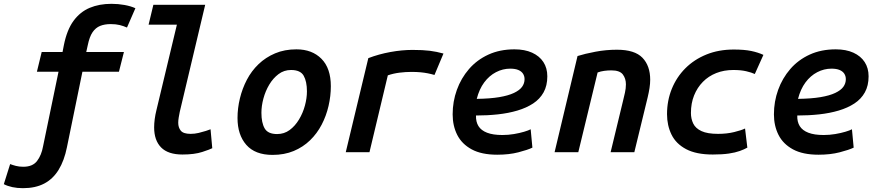

<svg xmlns="http://www.w3.org/2000/svg" viewBox="-86 -796 4586 1004"><path d="M34 188Q4 188 -21.5 182.5Q-47 177 -66 167L-33 62Q-20 67 -3 71.5Q14 76 36 76Q85 76 108 45.5Q131 15 139 -30L220 -421H107L132 -524H241L248 -560Q264 -640 298.5 -687Q333 -734 383 -755Q433 -776 497 -776Q532 -776 565 -770Q598 -764 622 -753L578 -652Q560 -660 540 -665Q520 -670 493 -670Q461 -670 437.5 -660.5Q414 -651 398 -627.5Q382 -604 373 -560L365 -524H562L536 -421H345L264 -26Q250 44 220.5 92Q191 140 145 164Q99 188 34 188Z M868 12Q793 12 756.5 -25Q720 -62 720 -130Q720 -150 723 -173Q726 -196 732 -220L839 -667H691L716 -771H987L854 -211Q851 -197 848.5 -181.5Q846 -166 846 -154Q846 -129 859.5 -112.5Q873 -96 911 -96Q932 -96 953 -101Q974 -106 991 -111.5Q1008 -117 1015 -120L1024 -21Q1013 -15 972 -1.5Q931 12 868 12Z M1339 14Q1248 14 1202 -38.5Q1156 -91 1156 -179Q1156 -230 1168.5 -281.5Q1181 -333 1205 -379Q1229 -425 1266 -460.5Q1303 -496 1352.5 -517Q1402 -538 1464 -538Q1546 -538 1595 -488.5Q1644 -439 1644 -345Q1644 -294 1632 -242Q1620 -190 1596 -144Q1572 -98 1535.5 -62.5Q1499 -27 1450 -6.5Q1401 14 1339 14ZM1363 -95Q1400 -95 1428.5 -116Q1457 -137 1477.5 -171Q1498 -205 1508.5 -244Q1519 -283 1519 -318Q1519 -370 1502 -400Q1485 -430 1436 -430Q1399 -430 1370.5 -408.5Q1342 -387 1322 -353.5Q1302 -320 1291.5 -281Q1281 -242 1281 -206Q1281 -154 1298 -124.5Q1315 -95 1363 -95Z M1722 0 1840 -492Q1895 -513 1955.5 -524Q2016 -535 2071 -535Q2126 -535 2161.5 -530.5Q2197 -526 2233 -516L2186 -404Q2169 -409 2151.5 -412.5Q2134 -416 2113 -418Q2092 -420 2066 -420Q2035 -420 2003 -416Q1971 -412 1942 -402L1846 0Z M2514 13Q2432 13 2380.5 -15Q2329 -43 2305 -90.5Q2281 -138 2281 -198Q2281 -265 2303 -326Q2325 -387 2366.5 -435Q2408 -483 2468 -510.5Q2528 -538 2604 -538Q2658 -538 2696.5 -520.5Q2735 -503 2755.5 -471.5Q2776 -440 2776 -397Q2776 -348 2756.5 -313Q2737 -278 2702 -255Q2667 -232 2620 -218Q2573 -204 2518 -198Q2463 -192 2403 -192Q2402 -159 2416 -136.5Q2430 -114 2461 -102Q2492 -90 2541 -90Q2572 -90 2601.5 -95Q2631 -100 2654.5 -107Q2678 -114 2689 -120L2698 -24Q2673 -12 2624.5 0.5Q2576 13 2514 13ZM2407 -279Q2477 -280 2524.5 -288Q2572 -296 2601.5 -310Q2631 -324 2644 -342Q2657 -360 2657 -382Q2657 -398 2649 -410.5Q2641 -423 2624.5 -430Q2608 -437 2582 -437Q2543 -437 2507.5 -418.5Q2472 -400 2446 -365Q2420 -330 2407 -279Z M2814 0 2934 -503Q2972 -515 3027.5 -525.5Q3083 -536 3140 -536Q3233 -536 3273.5 -494Q3314 -452 3314 -379Q3314 -359 3310.5 -336Q3307 -313 3301 -288L3231 0H3107L3172 -269Q3177 -289 3182 -311.5Q3187 -334 3187 -355Q3187 -385 3171 -406.5Q3155 -428 3111 -428Q3092 -428 3073.5 -425.5Q3055 -423 3039 -417L2938 0Z M3641 12Q3555 12 3502 -16Q3449 -44 3425.5 -92Q3402 -140 3402 -199Q3402 -270 3427 -331.5Q3452 -393 3498 -439Q3544 -485 3608 -511Q3672 -537 3751 -537Q3806 -537 3842 -529.5Q3878 -522 3906 -509L3861 -409Q3844 -417 3816 -423.5Q3788 -430 3749 -430Q3700 -430 3659.5 -414Q3619 -398 3589.5 -368Q3560 -338 3543.5 -297Q3527 -256 3527 -205Q3527 -175 3539 -150Q3551 -125 3582 -110.5Q3613 -96 3669 -96Q3715 -96 3753.5 -105.5Q3792 -115 3810 -124L3822 -24Q3806 -15 3782.5 -6.5Q3759 2 3725 7Q3691 12 3641 12Z M4194 13Q4112 13 4060.5 -15Q4009 -43 3985 -90.5Q3961 -138 3961 -198Q3961 -265 3983 -326Q4005 -387 4046.5 -435Q4088 -483 4148 -510.5Q4208 -538 4284 -538Q4338 -538 4376.5 -520.5Q4415 -503 4435.5 -471.5Q4456 -440 4456 -397Q4456 -348 4436.5 -313Q4417 -278 4382 -255Q4347 -232 4300 -218Q4253 -204 4198 -198Q4143 -192 4083 -192Q4082 -159 4096 -136.5Q4110 -114 4141 -102Q4172 -90 4221 -90Q4252 -90 4281.5 -95Q4311 -100 4334.5 -107Q4358 -114 4369 -120L4378 -24Q4353 -12 4304.5 0.5Q4256 13 4194 13ZM4087 -279Q4157 -280 4204.5 -288Q4252 -296 4281.5 -310Q4311 -324 4324 -342Q4337 -360 4337 -382Q4337 -398 4329 -410.5Q4321 -423 4304.5 -430Q4288 -437 4262 -437Q4223 -437 4187.5 -418.5Q4152 -400 4126 -365Q4100 -330 4087 -279Z"/></svg>

Font: Ubuntu Sans Mono SemiBold
Style: Italic
Weight: 600
Italic angle: -13.5°
Monospace: yes
Designer: Dalton Maag Ltd
Foundry: Dalton Maag Ltd
Version: Version 1.006